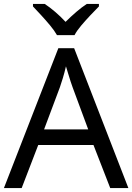

<svg xmlns="http://www.w3.org/2000/svg" viewBox="-20 -964 679 984"><path d="M545 0 459 -221H176L91 0H0L279 -717H360L638 0ZM352 -517Q349 -525 342 -546Q335 -567 328.5 -589.5Q322 -612 318 -624Q311 -593 302 -563.5Q293 -534 287 -517L206 -301H432ZM272 -784Q259 -807 237 -833.5Q215 -860 191 -886Q167 -912 149 -931V-944H209Q235 -927 263 -903Q291 -879 316 -852Q343 -879 371 -903Q399 -927 425 -944H487V-931Q468 -912 443.5 -886Q419 -860 396.5 -833.5Q374 -807 362 -784Z"/></svg>

Font: Noto Sans Osmanya
Style: Regular
Weight: 400
Designer: Monotype Design Team
Foundry: Monotype Imaging Inc.
Version: Version 2.001; ttfautohint (v1.8.4.7-5d5b)